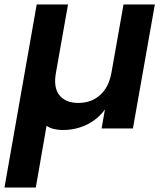

<svg xmlns="http://www.w3.org/2000/svg" viewBox="-43 -574 741 858"><path d="M551 0H411L426 -85Q393 -40 344 -16.5Q295 7 237 7Q217 7 198 2.5Q179 -2 165 -12L117 264H-23L121 -554H261L207 -249Q195 -183 222.5 -148.5Q250 -114 307 -114Q364 -114 403.5 -148.5Q443 -183 455 -249L509 -554H649Z"/></svg>

Font: SVN-Poppins SemiBold
Style: Italic
Weight: 600
Italic angle: -10°
Designer: Ninad Kale (Devanagari), Jonny Pinhorn (Latin)
Foundry: Indian Type Foundry
Version: Version 3.002 2017; ttfautohint (v1.8.3)